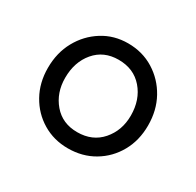

<svg xmlns="http://www.w3.org/2000/svg" viewBox="-84 -803 515 504"><g transform="rotate(30 174.0 -551.0)"><path d="M326 -549Q326 -504 306.1 -468.5Q286.2 -433 251.6 -412.5Q217 -392 173.2 -392Q130.5 -392 96.4 -412.5Q62.2 -433 42.4 -468.5Q22.5 -504 22.5 -549Q22.5 -595 42.4 -631Q62.2 -667 96.4 -688.5Q130.5 -710 173.2 -710Q217 -710 251.6 -688.5Q286.2 -667 306.1 -631Q326 -595 326 -549ZM273.8 -549Q273.8 -597 246.5 -628.6Q219.2 -660.2 173.2 -660.2Q128.2 -660.2 101.5 -628.6Q74.8 -597 74.8 -549Q74.8 -503.8 101.5 -472.4Q128.2 -441 173.2 -441Q219.2 -441 246.5 -472.4Q273.8 -503.8 273.8 -549Z"/></g></svg>

Font: Quicksand Variable Light
Style: Regular
Weight: 300
Designer: Andrew Paglinawan
Foundry: Andrew Paglinawan
Version: Version 3.004